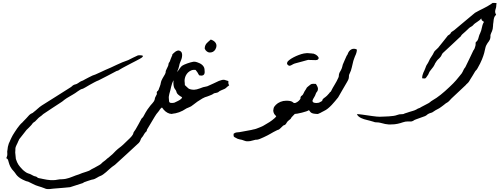

<svg xmlns="http://www.w3.org/2000/svg" viewBox="-20 -779 3415 1312"><path d="M1157.7 -407.2Q1161.1 -410.6 1166.5 -416Q1171.9 -421.4 1178.2 -425.8Q1184.6 -430.2 1191.9 -432.6Q1195.3 -434.1 1198.7 -434.1Q1202.6 -434.1 1206.1 -432.6Q1218.8 -427.7 1222.2 -417.5Q1224.6 -410.2 1224.6 -401.9Q1224.6 -398.4 1223.6 -390.1Q1222.7 -381.8 1218 -369.9Q1213.4 -357.9 1210 -350.1Q1208 -347.2 1207 -341.6Q1206.1 -335.9 1204.1 -327.9Q1202.1 -319.8 1199 -309.6Q1195.8 -299.3 1189.9 -287.1Q1183.1 -273.9 1180.9 -267.1Q1178.7 -260.3 1177.2 -255.1Q1175.8 -250 1173.8 -244.9Q1171.9 -239.7 1166 -230.5Q1160.2 -220.7 1156.2 -209.5Q1152.3 -198.2 1149.4 -186Q1146.5 -173.8 1143.8 -161.4Q1141.1 -148.9 1137.2 -137.7Q1134.8 -130.4 1133.8 -120.1Q1133.3 -115.7 1133.3 -111.8Q1133.3 -105.5 1134.3 -99.6Q1134.8 -92.8 1135.3 -88.1Q1135.7 -83.5 1137.9 -80.6Q1140.1 -77.6 1144.5 -76.4Q1148.9 -75.2 1157.2 -75.2V-0.5H1152.8Q1139.2 -0.5 1124.3 -8.5Q1109.4 -16.6 1097.7 -30.3Q1096.2 -32.2 1095.9 -32.7Q1095.7 -33.2 1095.7 -33.7Q1095.7 -34.2 1095.2 -34.7Q1094.7 -35.2 1093.3 -36.6Q1090.8 -39.1 1089.6 -40.8Q1088.4 -42.5 1086.9 -44.9Q1081.1 -40.5 1077.9 -37.4Q1074.7 -34.2 1072.5 -30.8Q1070.3 -27.3 1068.1 -23.7Q1065.9 -20 1061.5 -15.1Q1054.7 -6.8 1048.8 0.5Q1043 7.8 1037.1 18.6Q1023.9 40.5 1011 62.3Q998 84 984.9 106Q982.9 112.3 982.7 114.3Q982.4 116.2 982.2 116.9Q981.9 117.7 980.5 118.9Q979 120.1 974.1 125Q969.2 130.4 966.6 134.8Q963.9 139.2 961.7 143.1Q959.5 147 957 151.1Q954.6 155.3 950.2 159.7Q945.3 165 943.4 169.7Q941.4 174.3 939.9 178.5Q938.5 182.6 936 187.3Q933.6 191.9 928.7 197.3Q888.2 234.9 847.7 272.2Q807.1 309.6 765.6 347.2Q754.4 354 744.4 362.3Q734.4 370.6 724.6 379.4Q714.8 388.2 705.1 397Q695.3 405.8 684.6 413.1Q674.3 420.4 665.3 423.6Q656.2 426.8 646.5 433.1Q640.1 436.5 636.2 438.7Q632.3 440.9 628.4 442.9Q624.5 444.8 619.4 446.3Q614.3 447.8 605.5 449.2Q592.8 453.1 580.1 457.3Q567.4 461.4 554.7 466.3Q551.3 468.3 550.5 468.8Q549.8 469.2 549.8 469.5Q549.8 469.7 549.1 470.2Q548.3 470.7 545.4 472.2Q501.5 486.8 459 500Q438.5 502.4 418.2 503.9Q397.9 505.4 377.9 507.3Q357.9 508.3 344.5 510Q331.1 511.7 320.8 512.7Q315.9 513.2 311 513.2Q306.2 513.2 299.6 512.5Q293 511.7 282.2 506.8Q271.5 502.4 262.2 499.5Q252.9 496.6 243.4 493.7Q233.9 490.7 223.4 486.8Q212.9 482.9 199.7 475.6Q194.3 473.1 189.5 470.5Q184.6 467.8 179.7 465.8Q172.9 461.9 168.9 461.4Q165 460.9 157.7 458.5Q133.3 448.7 119.6 439.7Q106 430.7 98.4 422.6Q90.8 414.6 86.7 407.7Q82.5 400.9 77.6 395.5Q58.6 376 51 360.4Q43.5 344.7 40.5 333Q37.6 321.3 34.9 313.5Q32.2 305.7 22.9 301.8Q25.9 294.4 27.6 289.8Q29.3 285.2 29.8 281Q30.3 276.9 30 271.5Q29.8 266.1 29.3 256.3Q30.8 248 31.7 240.5Q32.7 232.9 33.7 224.6Q38.1 208 39.8 202.9Q41.5 197.8 42.5 196Q43.5 194.3 44.9 192.1Q46.4 189.9 50.3 178.7Q54.2 170.4 58.3 161.9Q62.5 153.3 67.4 144.5Q73.7 134.3 81.3 122.3Q88.9 110.4 97.2 98.6Q105.5 86.9 114.3 76.4Q123 65.9 132.3 58.1Q134.8 55.7 135 55.4Q135.3 55.2 137.7 52.2Q148.9 41.5 159.2 30Q169.4 18.6 180.2 6.8Q186 1.5 189.7 -0.7Q193.4 -2.9 196.5 -4.2Q199.7 -5.4 202.9 -7.1Q206.1 -8.8 211.4 -14.2Q217.8 -19 224.1 -24.4Q230.5 -29.8 236.8 -35.6Q241.7 -39.6 244.6 -42.2Q247.6 -44.9 250.5 -47.4Q253.4 -49.8 257.1 -52.2Q260.7 -54.7 266.1 -58.6Q315.4 -89.4 364.7 -120.6Q414.1 -151.9 463.4 -183.1Q467.3 -185.5 471.4 -189.2Q475.6 -192.9 478 -195.3Q482.9 -198.7 486.8 -200Q490.7 -201.2 494.9 -202.4Q499 -203.6 503.2 -205.1Q507.3 -206.5 512.7 -210.4Q523.4 -218.3 528.8 -221.2Q534.2 -224.1 538.3 -225.6Q542.5 -227.1 547.1 -229Q551.8 -231 561 -236.8Q573.2 -243.7 586.2 -250Q599.1 -256.3 611.8 -262.7Q616.7 -265.1 621.1 -266.1Q625.5 -267.1 630.9 -269.5Q647.9 -277.3 665 -284.9Q682.1 -292.5 699.2 -300.8Q718.3 -308.1 737.5 -317.4Q756.8 -326.7 776.4 -335.7Q795.9 -344.7 815.9 -353.3Q835.9 -361.8 856 -368.2Q872.1 -377 889.2 -385Q906.2 -393.1 923.3 -400.9Q929.2 -401.4 937.5 -401.4Q945.3 -401.4 950.7 -400.1Q956.1 -398.9 956.5 -395.5V-395Q956.5 -391.6 948.7 -385.3Q946.3 -383.3 936 -377.4Q925.8 -371.6 910.9 -364Q896 -356.4 878.7 -347.4Q861.3 -338.4 845.2 -329.8Q829.1 -321.3 815.9 -314.2Q802.7 -307.1 796.4 -302.7Q790.5 -298.8 789.1 -297.9Q787.6 -296.9 786.9 -296.6Q786.1 -296.4 784.2 -296.1Q782.2 -295.9 775.9 -293.5Q745.1 -276.9 714.4 -261Q683.6 -245.1 652.8 -229.5Q641.6 -225.6 625.5 -217Q609.4 -208.5 593.5 -199.5Q577.6 -190.4 564.7 -182.6Q551.8 -174.8 547.4 -173.3Q543.5 -171.9 541.5 -171.4Q539.6 -170.9 537.8 -170.4Q536.1 -169.9 533.9 -168.9Q531.7 -168 528.3 -166Q521.5 -162.6 511.7 -155.3Q502 -147.9 493.7 -142.6Q484.9 -136.7 474.6 -130.9Q464.4 -125 454.3 -119.1Q444.3 -113.3 435.5 -107.9Q426.8 -102.5 420.9 -97.7Q412.6 -90.3 405.3 -85.2Q397.9 -80.1 388.7 -74.2Q362.3 -57.1 335.7 -39.6Q309.1 -22 282.2 -3.9Q279.3 -2.4 276.9 -0.5Q274.4 1.5 271.2 4.4Q268.1 7.3 263.2 11.5Q258.3 15.6 249.5 21.5Q240.7 28.3 234.6 35.6Q228.5 43 219.7 50.8Q216.8 52.7 215.1 54Q213.4 55.2 211.4 56.2Q206.1 60.1 203.9 62.7Q201.7 65.4 200 67.9Q198.2 70.3 196.3 73Q194.3 75.7 190.4 79.6Q182.6 87.9 176 94.5Q169.4 101.1 161.1 108.9Q148.4 125.5 136 141.1Q123.5 156.7 111.3 172.4Q109.9 175.3 109.6 176.3Q109.4 177.2 109.4 177.7Q109.4 178.2 108.9 179Q108.4 179.7 106.4 182.6Q103 190.9 99.6 198.5Q96.2 206.1 92.3 213.4Q88.4 221.7 86.9 226.3Q85.4 231 85.2 235.6Q85 240.2 85 246.1Q85 252 84 262.7Q85.4 285.6 88.4 307.1Q92.8 320.3 96.9 329.6Q101.1 338.9 106.2 346.7Q111.3 354.5 117.9 362.1Q124.5 369.6 133.8 379.4Q136.2 381.8 140.6 385.7Q145 389.6 150.1 393.3Q155.3 397 159.9 400.1Q164.6 403.3 167.5 403.8Q170.4 405.3 172.9 406Q175.3 406.7 177.5 407.5Q179.7 408.2 182.6 409.2Q185.5 410.2 189.5 412.1Q195.8 414.6 198.2 416.7Q200.7 418.9 206.1 420.9Q210.4 423.3 212.9 424.1Q215.3 424.8 217.5 425.3Q219.7 425.8 221.7 426.3Q223.6 426.8 227.5 428.2Q232.4 430.2 233.6 431.4Q234.9 432.6 235.6 433.8Q236.3 435.1 238 436Q239.7 437 246.1 438.5Q252.9 439.5 259.5 440.9Q266.1 442.4 272.5 443.8Q304.7 450.7 323.2 451.7Q332.5 452.1 339.8 452.1Q347.7 452.1 356.7 451.4Q365.7 450.7 376.2 448.2Q386.7 445.8 403.3 445.8Q417.5 445.3 429.4 442.9Q441.4 440.4 452.4 436.8Q463.4 433.1 474.4 428.7Q485.4 424.3 497.1 419.9Q519 413.6 541 403.8Q559.6 397.9 569.8 394.5Q580.1 391.1 585.9 388.7Q591.8 386.2 594.2 384.8Q596.7 383.3 599.4 381.3Q602.1 379.4 606.4 377Q610.8 374.5 620.1 370.1Q629.9 364.7 639.2 359.6Q648.4 354.5 658.2 349.1Q664.6 345.7 668.5 342.3Q672.4 338.9 675.5 335.7Q678.7 332.5 682.1 329.3Q685.5 326.2 690.9 322.8Q696.3 318.8 700 315.9Q703.6 313 706.5 310.1Q709.5 307.1 712.6 304.4Q715.8 301.8 721.2 298.3Q728 292 734.9 286.4Q741.7 280.8 749 274.4Q762.7 259.8 771.2 251.7Q779.8 243.7 785.6 238.8Q791.5 233.9 796.1 230.5Q800.8 227.1 806.6 222.4Q812.5 217.8 820.8 210.2Q829.1 202.6 842.8 189Q847.2 184.6 854.2 178Q861.3 171.4 868.2 164.6Q875 157.7 880.6 150.9Q886.2 144 888.7 138.7Q891.6 131.8 891.6 130.1Q891.6 128.4 892.3 126.7Q893.1 125 895.8 120.8Q898.4 116.7 906.7 105Q917 87.4 927 69.1Q937 50.8 946.8 32.2Q949.2 28.8 950.7 27.6Q952.1 26.4 953.4 25.4Q954.6 24.4 956.1 22.5Q957.5 20.5 960.4 16.1Q975.6 -13.2 987.3 -30.3Q999 -47.4 1007.6 -57.6Q1016.1 -67.9 1021.7 -73.7Q1027.3 -79.6 1031.2 -85.9Q1035.6 -93.3 1036.6 -96.7Q1037.6 -100.1 1037.8 -103.5Q1038.1 -106.9 1039.8 -111.8Q1041.5 -116.7 1047.9 -127.9Q1051.3 -134.3 1052.2 -136.2L1052.7 -138.2Q1052.7 -138.7 1052.2 -139.2Q1051.8 -139.6 1051.3 -141.1Q1050.8 -142.1 1050.8 -143.6Q1050.8 -145.5 1051.3 -147.9Q1052.2 -151.9 1053.2 -153.3Q1054.2 -154.8 1055.7 -155.8Q1057.1 -156.7 1058.8 -158.4Q1060.5 -160.2 1063.5 -165Q1064.5 -168 1066.9 -175Q1069.3 -182.1 1071.3 -186Q1075.2 -194.8 1076.4 -200.9Q1077.6 -207 1078.9 -213.1Q1080.1 -219.2 1082.3 -226.1Q1084.5 -232.9 1090.3 -242.7Q1103.5 -264.2 1107.7 -272.5Q1111.8 -280.8 1112.1 -284.4Q1112.3 -288.1 1112.3 -291.3Q1112.3 -294.4 1117.7 -305.2Q1126 -321.8 1128.4 -328.1Q1130.9 -334.5 1131.1 -336.4Q1131.3 -338.4 1130.9 -339.8V-340.3Q1130.9 -341.8 1133.3 -348.1Q1135.3 -352.5 1136.2 -353Q1137.2 -353.5 1138.2 -355Q1139.2 -356.4 1141.1 -361.1Q1143.1 -365.7 1147 -377.9Q1147.9 -378.9 1149.7 -383.3Q1151.4 -387.7 1151.4 -389.2Q1152.8 -392.1 1153.8 -393.6Q1154.8 -395 1155.5 -396.7Q1156.2 -398.4 1156.7 -400.6Q1157.2 -402.8 1157.7 -407.2Z M1175.3 -289.6Q1181.6 -289.6 1184.6 -288.6Q1186.5 -287.6 1188 -287.6Q1188.5 -287.6 1189.7 -287.6Q1190.9 -287.6 1193.4 -290.5Q1195.8 -293.5 1201.2 -301.3Q1207 -309.6 1212.4 -316.9Q1217.8 -324.2 1224.6 -329.6Q1228 -332.5 1237.8 -336.9Q1247.6 -341.3 1259.3 -345.5Q1271 -349.6 1282.2 -352.8Q1293.5 -356 1300.3 -356.9Q1303.7 -357.4 1308.1 -357.4Q1310.1 -357.4 1314 -356.9Q1317.9 -356.4 1322.3 -355Q1322.8 -355 1325.9 -353.8Q1329.1 -352.5 1330.1 -352.5Q1337.9 -350.1 1345.9 -345.9Q1354 -341.8 1360.6 -336.2Q1367.2 -330.6 1371.8 -323Q1376.5 -315.4 1377.4 -306.6Q1378.9 -294.9 1378.7 -285.9Q1378.4 -276.9 1374.8 -271Q1371.1 -265.1 1363.3 -263.2Q1359.9 -262.2 1356 -262.2Q1349.6 -262.2 1341.3 -264.2Q1336.9 -270.5 1335.4 -273.2Q1334 -275.9 1332.5 -278.8Q1331.1 -281.7 1327.9 -286.4Q1324.7 -291 1316.4 -301.3Q1311 -301.3 1307.6 -301.5Q1304.2 -301.8 1301 -301.5Q1297.9 -301.3 1294.7 -300.5Q1291.5 -299.8 1286.6 -297.9Q1261.2 -286.6 1249.5 -262.2Q1241.2 -244.6 1241.2 -225.6Q1241.2 -217.8 1242.7 -209.5V-207.5Q1243.2 -203.6 1243.2 -201.7V-200.7Q1242.7 -199.7 1242.7 -198.7V-198.2Q1243.2 -197.3 1246.1 -194.8Q1249 -192.4 1257.3 -184.1Q1263.7 -178.7 1267.1 -175.3Q1270.5 -171.9 1279.3 -169.4Q1291 -166 1301.3 -166Q1302.2 -166 1308.3 -166Q1314.5 -166 1325 -168.5Q1335.4 -170.9 1345.9 -175Q1356.4 -179.2 1367.7 -183.1Q1376.5 -185.5 1382.3 -186.3Q1388.2 -187 1396.5 -189.5Q1416.5 -198.2 1436.5 -207.5Q1456.5 -216.8 1476.1 -226.1Q1489.7 -231 1497.6 -232.9Q1503.4 -233.9 1508.3 -233.9Q1509.8 -233.9 1513.4 -233.4Q1517.1 -232.9 1523.4 -230.5Q1529.8 -228 1540.5 -225.1V-211.4Q1540.5 -210 1540.8 -208.3Q1541 -206.5 1542 -203.9Q1543 -201.2 1545.9 -195.8Q1534.7 -188.5 1531 -184.6Q1527.3 -180.7 1524.2 -177.7Q1521 -174.8 1514.6 -171.6Q1508.3 -168.5 1492.2 -162.1Q1484.9 -159.2 1481.4 -157Q1478 -154.8 1475.8 -152.8Q1473.6 -150.9 1471.2 -149.2Q1468.8 -147.5 1463.9 -146Q1454.6 -143.6 1450.9 -143.1Q1447.3 -142.6 1445.1 -142.1Q1442.9 -141.6 1439.9 -139.6Q1437 -137.7 1429.2 -132.8Q1420.9 -129.4 1413.3 -126.2Q1405.8 -123 1397.5 -120.1Q1380.9 -116.2 1362.8 -106Q1344.7 -95.7 1328.9 -84.5Q1313 -73.2 1301.3 -63.7Q1289.6 -54.2 1285.6 -52.2Q1277.8 -48.3 1270.5 -45.2Q1263.2 -42 1254.9 -38.6Q1228 -20.5 1204.3 -12Q1180.7 -3.4 1152.8 -1V-75.7Q1157.7 -75.7 1162.8 -75.9Q1168 -76.2 1171.9 -77.6Q1172.9 -78.1 1177.5 -80.3Q1182.1 -82.5 1187.3 -85Q1192.4 -87.4 1196.8 -89.6Q1201.2 -91.8 1201.7 -92.3Q1203.6 -93.3 1207.3 -95.5Q1210.9 -97.7 1214.4 -100.6Q1217.8 -103.5 1220.7 -106.4Q1223.6 -109.4 1224.6 -112.3Q1221.7 -115.7 1220.2 -116.9Q1218.8 -118.2 1217.5 -118.7Q1216.3 -119.1 1214.4 -120.1Q1212.4 -121.1 1208.5 -124Q1195.8 -133.3 1191.9 -138.4Q1188 -143.6 1186.8 -147.5Q1185.5 -151.4 1184.3 -156Q1183.1 -160.6 1176.3 -169.4Q1175.3 -170.4 1174.8 -171.4Q1169.9 -178.2 1167.5 -188.7Q1165 -199.2 1165 -211.4V-215.3Q1165 -225.6 1167.2 -237.3Q1169.4 -249 1173.8 -260.3Q1175.8 -266.6 1177.2 -272Q1178.7 -277.3 1181.2 -285.2Q1179.2 -286.6 1178.7 -287.1L1177.7 -288.1Q1177.2 -288.1 1175.3 -289.6ZM1378.9 -446.8Q1378.9 -459.5 1382.8 -468.3Q1386.7 -477.1 1392.8 -483.9Q1398.9 -490.7 1406.2 -496.6Q1413.6 -502.4 1420.4 -508.8Q1431.2 -505.4 1440.2 -499.3Q1449.2 -493.2 1454.3 -484.6Q1459.5 -476.1 1459.2 -465.3Q1459 -454.6 1451.7 -441.4Q1444.8 -429.7 1434.6 -424.8Q1425.3 -420.4 1416.5 -420.4Q1415 -420.4 1408.9 -420.7Q1402.8 -420.9 1393.3 -427.7Q1383.8 -434.6 1378.9 -446.8Z M1576.2 135.3Q1581.1 131.3 1585 129.4Q1588.9 127.4 1593.3 126.5Q1597.7 125.5 1603.3 125.2Q1608.9 125 1616.2 124Q1636.7 120.1 1657.2 116.5Q1677.7 112.8 1698.2 108.9Q1704.6 106.9 1709.5 106Q1714.4 105 1719.2 104Q1724.1 103 1729.2 101.3Q1734.4 99.6 1741.2 96.7Q1745.1 95.2 1750.2 93.3Q1755.4 91.3 1760.5 89.1Q1765.6 86.9 1770 85Q1774.4 83 1777.3 81.5Q1785.6 76.7 1793.7 71.8Q1801.8 66.9 1810.1 62Q1813.5 60.5 1821.5 55.2Q1829.6 49.8 1838.9 43Q1848.1 36.1 1856.2 28.8Q1864.3 21.5 1867.7 15.6Q1864.3 10.7 1859.9 6.8Q1855.5 2.9 1853 -2.4Q1847.2 -13.2 1847.2 -23.9Q1847.2 -29.3 1849.9 -39.8Q1852.5 -50.3 1865 -62.7Q1877.4 -75.2 1896.2 -83Q1915 -90.8 1936 -90.8Q1954.1 -90.8 1963.1 -88.6Q1972.2 -86.4 1977.1 -83.5Q1981.9 -80.6 1984.1 -78.1Q1986.3 -75.7 1990.2 -75.2H1994.1V-0.5Q1992.7 0.5 1990.7 3.7Q1988.8 6.8 1984.9 9.3Q1975.1 18.6 1972.2 22.7Q1969.2 26.9 1968.3 29.3Q1967.3 31.7 1965.3 33.9Q1963.4 36.1 1955.1 42Q1948.7 46.4 1945.1 50.8Q1941.4 55.2 1939 59.3Q1936.5 63.5 1934.6 66.7Q1932.6 69.8 1929.7 72.3Q1924.3 76.2 1923.3 76.2Q1922.9 76.2 1922.4 76.2Q1921.9 76.2 1920.2 76.4Q1918.5 76.7 1913.8 80.6Q1909.2 84.5 1896 97.7Q1890.1 103 1887.5 105Q1884.8 106.9 1882.8 107.4Q1880.9 107.9 1878.2 108.6Q1875.5 109.4 1870.1 112.3Q1859.4 117.7 1848.6 123.3Q1837.9 128.9 1827.6 135.3Q1820.3 139.6 1808.1 146Q1795.9 152.3 1782.7 158.4Q1769.5 164.6 1757.6 169.4Q1745.6 174.3 1738.3 175.3Q1731.9 175.8 1731.2 175.8Q1730.5 175.8 1726.6 175.8Q1716.3 177.7 1707.5 180.7Q1698.7 183.6 1689.9 185.1Q1683.1 186.5 1674.8 186.5Q1672.9 186.5 1666.7 186.5Q1660.6 186.5 1647.5 181.6Q1641.6 179.7 1638.7 178.5Q1635.7 177.2 1633.1 176.5Q1630.4 175.8 1627 175.3Q1623.5 174.8 1617.2 173.3Q1608.9 171.9 1603.3 169.2Q1597.7 166.5 1589.8 162.1Q1584 159.2 1581.3 157.5Q1578.6 155.8 1577.4 153.3Q1576.2 150.9 1576.2 146.7Q1576.2 142.6 1576.2 135.3Z M2081.5 -416Q2096.2 -415 2103 -414.3Q2109.9 -413.6 2112.3 -413.6L2113.8 -413.1H2112.3Q2114.7 -413.1 2121.6 -412.6Q2126.5 -411.6 2134 -407.7Q2141.6 -403.8 2147.7 -398.2Q2153.8 -392.6 2156.7 -386.2Q2157.7 -384.3 2157.7 -382.3Q2157.7 -378.4 2154.3 -375Q2151.4 -371.1 2147.2 -369.6Q2143.1 -368.2 2138.2 -368.2H2133.3Q2130.9 -368.2 2127 -368.4Q2123 -368.7 2117.2 -368.7Q2103.5 -368.7 2098.1 -369.1Q2092.8 -369.6 2089.8 -369.9Q2086.9 -370.1 2084 -369.4Q2081.1 -368.7 2072.8 -366.5Q2064.5 -364.3 2048.1 -359.6Q2031.7 -355 2002 -347.2Q1991.2 -344.7 1983.9 -340.8Q1976.6 -336.9 1970.9 -333.7Q1965.3 -330.6 1960.9 -329.6H1959Q1955.1 -329.6 1950.2 -332.5Q1941.4 -338.4 1941.4 -345.7Q1941.4 -347.7 1942.9 -353.3Q1944.3 -358.9 1956.1 -368.4Q1967.8 -377.9 1985.6 -387.2Q2003.4 -396.5 2021.7 -403.3Q2040 -410.2 2056.6 -413.6Q2069.3 -416 2077.1 -416ZM2155.3 0Q2135.3 -0.5 2124.5 -2.4Q2113.8 -4.4 2107.9 -8.1Q2102.1 -11.7 2098.9 -16.4Q2095.7 -21 2091.3 -26.4Q2085.9 -22.5 2072.5 -17.8Q2059.1 -13.2 2043.2 -9.3Q2027.3 -5.4 2012.9 -2.7Q1998.5 0 1991.2 0V-74.7Q1996.1 -74.7 2001.5 -76.9Q2006.8 -79.1 2011.7 -82.3Q2016.6 -85.4 2020.8 -89.4Q2024.9 -93.3 2027.8 -96.7Q2031.7 -102.1 2032.7 -104.2Q2033.7 -106.4 2033.4 -107.7Q2033.2 -108.9 2033.2 -110.4V-111.3Q2033.2 -112.8 2034.2 -115.7Q2036.6 -122.1 2041 -124.5Q2045.4 -127 2049.8 -132.8Q2053.7 -139.2 2055.4 -143.3Q2057.1 -147.5 2060.5 -153.8Q2062.5 -157.2 2063.5 -158.7Q2064.5 -160.2 2064.9 -160.9Q2065.4 -161.6 2065.9 -162.1Q2066.4 -162.6 2067.9 -165Q2072.8 -172.9 2074 -175.5Q2075.2 -178.2 2076.2 -179.7Q2077.1 -181.2 2079.6 -183.3Q2082 -185.5 2089.8 -191.9Q2097.2 -198.2 2102.1 -201.4Q2106.9 -204.6 2111.8 -205.6Q2116.7 -206.5 2122.8 -206.3Q2128.9 -206.1 2138.7 -205.6Q2149.4 -189.5 2151.9 -179.2Q2152.8 -174.8 2152.8 -170.9Q2152.8 -166 2150.9 -160.6Q2148.9 -155.3 2144.3 -149.9Q2139.6 -144.5 2137.7 -137.7Q2133.8 -125 2126.2 -113.5Q2118.7 -102.1 2116.2 -93.8Q2115.2 -91.3 2115.2 -89.4Q2115.2 -83.5 2121.8 -79.1Q2128.4 -74.7 2155.3 -74.7Z M2148.4 -76.2Q2159.2 -76.2 2162.1 -78.6Q2174.3 -84.5 2178 -87.2Q2181.6 -89.8 2182.4 -91.8Q2183.1 -93.8 2183.3 -96.2Q2183.6 -98.6 2188 -103.5Q2190.4 -106.4 2194.1 -108.9Q2197.8 -111.3 2202.6 -115Q2207.5 -118.7 2214.1 -124.8Q2220.7 -130.9 2229.5 -141.6Q2232.4 -145 2232.9 -146.2Q2233.4 -147.5 2233.9 -147.9Q2234.4 -148.4 2235.6 -149.4Q2236.8 -150.4 2240.7 -153.3Q2252.9 -178.2 2267.1 -200.9Q2281.2 -223.6 2292.5 -249Q2294.4 -254.4 2294.9 -256.8Q2295.4 -259.3 2295.4 -261Q2295.4 -262.7 2295.4 -265.1Q2295.4 -267.6 2296.9 -273.4Q2297.9 -278.3 2300 -282.5Q2302.2 -286.6 2304.7 -290.8Q2307.1 -294.9 2310.1 -300.3Q2313 -305.7 2315.9 -313.5Q2318.4 -319.8 2319.3 -325.2Q2320.3 -330.6 2322.3 -337.4Q2328.6 -352.5 2335.2 -367.4Q2341.8 -382.3 2348.6 -397.5Q2350.1 -399.9 2350.6 -400.4Q2351.1 -400.9 2351.3 -401.4Q2351.6 -401.9 2352.1 -402.6Q2352.5 -403.3 2354.5 -406.2Q2355.5 -407.7 2356.7 -411.4Q2357.9 -415 2358.9 -417.5Q2365.2 -430.2 2373.3 -436.5Q2381.3 -442.9 2389.6 -444.8Q2394.5 -445.8 2398.9 -445.8Q2402.3 -445.8 2407.5 -444.8Q2412.6 -443.8 2418 -440.9Q2418.5 -439 2418.5 -436Q2418.5 -433.6 2417.7 -429Q2417 -424.3 2415.3 -418.2Q2413.6 -412.1 2411.1 -406Q2408.7 -399.9 2406.2 -395.5Q2403.3 -387.2 2400.1 -379.2Q2397 -371.1 2394.5 -362.8Q2389.2 -342.3 2384 -318.6Q2378.9 -294.9 2369.6 -277.3Q2364.7 -267.1 2364.5 -262.5Q2364.3 -257.8 2364.3 -252.9Q2364.3 -248 2362.3 -241Q2360.4 -233.9 2351.6 -218.8Q2336.4 -192.4 2321 -166.3Q2305.7 -140.1 2290.5 -113.3Q2280.8 -101.6 2269.8 -88.1Q2258.8 -74.7 2246.6 -61.8Q2234.4 -48.8 2220.9 -37.8Q2207.5 -26.9 2193.4 -20.5Q2186 -17.1 2180.2 -13.7Q2174.3 -10.3 2169.2 -7.6Q2164.1 -4.9 2159.2 -3.2Q2154.3 -1.5 2148.4 -1.5Z M3370.1 -678.2Q3359.9 -669.4 3356.4 -657.7Q3353 -646 3352.1 -631.8Q3351.6 -627.9 3351.6 -627V-627.9Q3352.1 -629.9 3352.1 -630.1Q3352.1 -630.4 3351.1 -624Q3350.1 -618.7 3349.6 -613Q3349.1 -607.4 3349.1 -602.1Q3348.6 -589.8 3346.7 -581.1Q3344.7 -572.3 3342 -565.7Q3339.4 -559.1 3336.7 -554Q3334 -548.8 3332.5 -543Q3331.1 -537.6 3331.1 -534.7V-533.2Q3331.5 -531.7 3331.5 -529.3Q3331.5 -527.3 3331.1 -523.9Q3330.1 -515.1 3327.4 -508.8Q3324.7 -502.4 3320.6 -496.8Q3316.4 -491.2 3311.8 -484.9Q3307.1 -478.5 3302.7 -469.2Q3297.9 -459.5 3295.7 -447.3Q3293.5 -435.1 3288.6 -416.7Q3283.7 -398.4 3273.4 -372.8Q3263.2 -347.2 3242.7 -311.5Q3239.7 -306.2 3237.3 -303.2Q3234.9 -300.3 3232.9 -298.3Q3231 -296.4 3229.2 -294.4Q3227.5 -292.5 3225.6 -289.1Q3217.3 -274.9 3209.5 -262Q3201.7 -249 3193.4 -236.3Q3189 -228.5 3186.3 -224.1Q3183.6 -219.7 3180.9 -216.6Q3178.2 -213.4 3174.8 -210.2Q3171.4 -207 3165.5 -201.7Q3164.6 -200.7 3164.6 -200.2Q3164.6 -199.7 3163.6 -198.7Q3138.7 -175.3 3114.3 -152.3Q3089.8 -129.4 3064.9 -106Q3055.2 -94.7 3047.4 -87.2Q3039.6 -79.6 3026.9 -73.2Q3018.6 -66.4 3010.5 -60.1Q3002.4 -53.7 2994.1 -47.9Q2981.9 -38.6 2969 -32.5Q2956.1 -26.4 2942.4 -16.6Q2937 -12.7 2934.1 -11.2Q2931.2 -9.8 2928.7 -9Q2926.3 -8.3 2922.9 -7.3Q2919.4 -6.3 2913.1 -3.9Q2906.2 -1 2903.3 1.2Q2900.4 3.4 2898.2 5.4Q2896 7.3 2893.3 9.3Q2890.6 11.2 2884.8 14.2Q2869.6 19.5 2854.7 25.1Q2839.8 30.8 2824.2 36.1Q2815.4 39.1 2812.3 40.8Q2809.1 42.5 2807.6 43.7Q2806.2 44.9 2804.7 45.9Q2803.2 46.9 2798.3 48.8Q2794.4 50.3 2791.7 50.8Q2789.1 51.3 2785.6 51.3Q2782.2 51.3 2778.1 51Q2773.9 50.8 2767.6 50.8Q2749.5 50.8 2733.4 56.6Q2717.3 62.5 2696.8 66.9Q2678.2 71.3 2652.8 71.3Q2650.4 71.3 2634.8 71.3Q2619.1 71.3 2576.7 59.6Q2568.8 57.6 2563.2 57.4Q2557.6 57.1 2552.5 57.1Q2547.4 57.1 2542 56.2Q2536.6 55.2 2529.8 52.2Q2519 48.8 2508.3 46.1Q2497.6 43.5 2486.3 40.5Q2477.5 38.6 2467.3 35.4Q2457 32.2 2447.5 27.6Q2438 22.9 2430.4 16.6Q2422.9 10.3 2418.9 1.5Q2420.4 1 2423.8 1Q2427.2 1 2434.8 1.7Q2442.4 2.4 2457 4.4Q2471.7 6.3 2489 9Q2506.3 11.7 2522.9 13.9Q2539.6 16.1 2553.7 17.6Q2564.5 18.6 2571.8 18.6H2576.7Q2588.4 18.1 2604.7 17.6Q2621.1 17.1 2637.7 16.1Q2654.3 15.1 2669.2 12.9Q2684.1 10.7 2693.8 6.8Q2701.7 3.4 2708.7 2.4Q2715.8 1.5 2721.9 1.5Q2728 1.5 2733.9 0.7Q2739.7 0 2745.6 -3.9Q2753.9 -6.3 2761.5 -8.8Q2769 -11.2 2777.3 -14.2Q2790 -18.1 2802 -21.5Q2814 -24.9 2824.2 -30.3Q2832 -35.2 2835.4 -36.9Q2838.9 -38.6 2841.8 -39.3Q2844.7 -40 2848.4 -41.7Q2852.1 -43.5 2860.4 -48.8L2901.4 -70.3Q2907.7 -73.2 2911.4 -75.7Q2915 -78.1 2918.5 -81.1Q2921.9 -84 2926.3 -87.4Q2930.7 -90.8 2938.5 -95.2Q2948.7 -100.6 2962.4 -110.1Q2976.1 -119.6 2991 -131.3Q3005.9 -143.1 3021.2 -156.7Q3036.6 -170.4 3050.5 -183.6Q3064.5 -196.8 3076.4 -208.7Q3088.4 -220.7 3096.2 -230Q3106 -241.2 3115.5 -253.4Q3125 -265.6 3135.3 -277.8Q3139.2 -284.2 3141.8 -289.3Q3144.5 -294.4 3146.7 -299.6Q3148.9 -304.7 3151.9 -309.6Q3154.8 -314.5 3159.7 -319.8Q3173.8 -348.6 3187.7 -377.4Q3201.7 -406.2 3215.3 -435.5Q3216.3 -436.5 3217.3 -437.5Q3218.3 -438.5 3218.8 -439.9Q3220.7 -443.8 3221.7 -445.3Q3222.2 -445.3 3222.7 -447Q3223.1 -448.7 3224.1 -451.2Q3225.1 -453.6 3226.1 -457.5Q3227.5 -462.4 3228.3 -464.8Q3229 -467.3 3229.5 -470Q3230 -472.7 3230 -476.1Q3230 -479.5 3230 -486.3Q3230.5 -489.7 3232.7 -491.7Q3234.9 -493.7 3237.3 -496.1Q3239.7 -498.5 3242.4 -502Q3245.1 -505.4 3247.1 -511.7Q3249 -518.1 3250.5 -523.2Q3252 -528.3 3253.2 -532.7Q3254.4 -537.1 3256.1 -541.5Q3257.8 -545.9 3260.7 -551.3Q3265.6 -561.5 3268.1 -570.6Q3270.5 -579.6 3272.5 -588.9Q3274.4 -598.1 3277.3 -608.2Q3280.3 -618.2 3287.1 -629.4Q3282.2 -633.3 3279.5 -635Q3276.9 -636.7 3274.9 -638.2Q3272.9 -639.6 3271.7 -642.1Q3270.5 -644.5 3269 -650.4V-651.4Q3269 -651.9 3268.1 -652.8Q3262.7 -645.5 3255.4 -639.9Q3248 -634.3 3240.7 -629.4Q3233.4 -624.5 3226.1 -619.4Q3218.8 -614.3 3213.4 -607.4Q3207.5 -600.6 3199.5 -596.7Q3191.4 -592.8 3184.6 -586.4Q3173.3 -575.2 3161.9 -564.9Q3150.4 -554.7 3138.7 -544.4Q3135.3 -541.5 3133.5 -538.8Q3131.8 -536.1 3130.4 -533.7Q3128.9 -531.2 3127 -528.8Q3125 -526.4 3121.6 -524.4Q3092.8 -497.1 3063.7 -470Q3034.7 -442.9 3004.9 -415.5Q2999 -407.2 2996.6 -400.6Q2994.1 -394 2985.8 -385.3Q2981.9 -380.9 2979.2 -378.4Q2976.6 -376 2974.1 -373.8Q2971.7 -371.6 2968.8 -368.4Q2965.8 -365.2 2962.4 -359.9Q2955.1 -350.1 2953.1 -345.5Q2951.2 -340.8 2948.7 -335.7Q2946.3 -330.6 2940.9 -322.5Q2935.5 -314.5 2922.4 -298.8Q2918 -293.9 2915.8 -290Q2913.6 -286.1 2911.9 -282.5Q2910.2 -278.8 2908.7 -275.1Q2907.2 -271.5 2904.8 -267.1Q2903.8 -265.6 2902.3 -263.9Q2900.9 -262.2 2899.4 -259.8Q2895.5 -254.4 2893.1 -250.5Q2890.6 -246.6 2887.7 -244.6Q2884.8 -242.7 2879.9 -242.7Q2874.5 -242.7 2864.7 -244.1Q2864.7 -256.3 2867.2 -265.4Q2869.6 -274.4 2873 -282.5Q2876.5 -290.5 2880.6 -298.6Q2884.8 -306.6 2887.7 -316.4Q2889.6 -323.7 2892.3 -328.9Q2895 -334 2897.9 -338.6Q2900.9 -343.3 2904.3 -348.4Q2907.7 -353.5 2910.6 -360.8Q2917.5 -377.4 2927.5 -391.1Q2937.5 -404.8 2945.8 -422.9Q2946.3 -424.3 2946.8 -424.8V-425.3L2949.7 -428.2Q2949.7 -429.2 2950.4 -429.9Q2951.2 -430.7 2952.1 -431.6Q2957.5 -437 2963.6 -442.6Q2969.7 -448.2 2975.1 -453.6Q2977.1 -455.6 2977.1 -456.5Q2991.2 -473.6 3004.9 -491Q3018.6 -508.3 3032.2 -525.4Q3037.6 -532.7 3039.6 -534.9Q3041.5 -537.1 3042.2 -537.6Q3043 -538.1 3044.2 -538.3Q3045.4 -538.6 3049.8 -542Q3055.7 -546.9 3057.4 -548.8Q3059.1 -550.8 3059.3 -551.8Q3059.6 -552.7 3060.3 -554.4Q3061 -556.2 3064.9 -560.1Q3068.8 -563.5 3073.2 -565.7Q3077.6 -567.9 3082.5 -571.8Q3118.2 -602.1 3154.1 -631.8Q3189.9 -661.6 3225.6 -691.4Q3252.9 -707 3282 -720.9Q3311 -734.9 3336.4 -752Q3341.3 -755.4 3343.3 -757.1Q3345.2 -758.8 3346.9 -759Q3348.6 -759.3 3350.6 -759Q3352.5 -758.8 3357.4 -758.8H3360.8Q3364.7 -758.8 3367.4 -758.3Q3370.1 -757.8 3373 -757.8Q3371.6 -748 3371.3 -743.2Q3371.1 -738.3 3370.8 -734.9Q3370.6 -731.4 3369.6 -727.1Q3368.7 -722.7 3365.7 -713.9Q3365.7 -712.4 3365.2 -711.9Q3364.7 -711.4 3364.7 -710.4Q3363.3 -704.1 3363.3 -699.7Q3363.3 -695.3 3364.7 -690.2Q3366.2 -685.1 3370.1 -678.2Z"/></svg>

Font: DimaRavanNevis
Style: regular
Weight: 400
Designer: R.Balvardi
Foundry: Dima Software Group
Version: Version 1.00;May 26, 2019;FontCreator 11.5.0.2427 64-bit